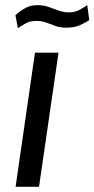

<svg xmlns="http://www.w3.org/2000/svg" viewBox="-20 -720 364 740"><path d="M40.1 0 114.8 -517H205.5L130.4 0ZM48.9 -611.3 39.5 -661.5Q58.1 -678 77.6 -689Q97.1 -700.1 124.6 -700.1Q147.9 -700.1 167.5 -693.2Q187.2 -686.2 206 -679.3Q224.8 -672.4 245.9 -672.4Q267.1 -672.4 284 -680.9Q301 -689.4 316.3 -700.2L324 -642.5Q310.2 -632.9 288.4 -623.1Q266.7 -613.3 236.8 -613.3Q211.7 -613.3 193.8 -619.8Q175.8 -626.4 158.8 -632.9Q141.8 -639.4 120.2 -639.4Q96.7 -639.4 81.1 -631.1Q65.5 -622.9 48.9 -611.3Z"/></svg>

Font: Public Sans Thin
Style: Italic
Weight: 100
Italic angle: -8°
Designer: The Public Sans project authors (U.S. Web Design System). Libre Franklin designed by Pablo Impallari and Rodrigo Fuenzal
Version: Version 2.000